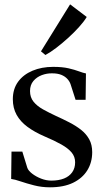

<svg xmlns="http://www.w3.org/2000/svg" viewBox="-20 -828 460 860"><path d="M204 11Q166.5 11 132.5 2.2Q98.5 -6.5 72.2 -15.5Q46 -24.5 30 -26.5L31.5 -149H80L102.5 -76Q107 -63.5 124 -50.2Q141 -37 164 -28Q187 -19 210 -19Q243 -19 266.8 -28.5Q290.5 -38 303.5 -56.5Q316.5 -75 316.5 -101Q316.5 -126 301 -144.8Q285.5 -163.5 255 -180.8Q224.5 -198 178.5 -217.5Q134.5 -236.5 102.8 -260Q71 -283.5 54.2 -314Q37.5 -344.5 37.5 -383.5Q37.5 -429.5 61 -461.8Q84.5 -494 125.5 -511.2Q166.5 -528.5 218 -528.5Q259.5 -528.5 287.2 -522Q315 -515.5 333.5 -508.5Q352 -501.5 365 -499L363.5 -381H318.5L296 -451Q291.5 -464 281.2 -475Q271 -486 254.5 -492.8Q238 -499.5 213.5 -499.5Q190 -500 167.2 -491.5Q144.5 -483 129.5 -465.2Q114.5 -447.5 114.5 -420Q114.5 -392 130.2 -372.5Q146 -353 172.5 -338.2Q199 -323.5 230 -309Q261 -295 290.2 -280Q319.5 -265 342.8 -246.8Q366 -228.5 379.5 -204.2Q393 -180 393 -146.5Q393 -100.5 371 -65Q349 -29.5 307 -9.2Q265 11 204 11ZM183 -582 163.5 -598 294 -808.5 368.5 -752Q355.5 -730.5 333.2 -706Q311 -681.5 284.5 -657.5Q258 -633.5 231.8 -613.5Q205.5 -593.5 184 -582Z"/></svg>

Font: Merriweather 120pt
Style: Regular
Weight: 400
Version: Version 2.100